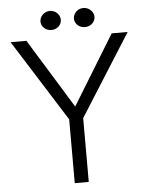

<svg xmlns="http://www.w3.org/2000/svg" viewBox="-62 -972 813 1052"><g transform="rotate(-5 344.5 -446.0)"><path d="M493 -868C493 -897 468 -922 436 -922C405 -922 380 -897 380 -868C380 -841 404 -817 436 -817C469 -817 493 -841 493 -868ZM308 -868C308 -897 284 -922 252 -922C221 -922 196 -897 196 -868C196 -841 220 -817 252 -817C284 -817 308 -841 308 -868ZM383 30V-321L667 -770H579L345 -388L110 -770H23L306 -321V30Z"/></g></svg>

Font: LINE Seed JP App_OTF Regular
Style: Regular
Weight: 400
Designer: LY Corporation & Fontrix & Fontworks
Version: Version 1.002